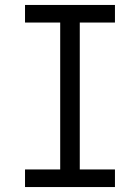

<svg xmlns="http://www.w3.org/2000/svg" viewBox="-20 -755 565 775"><path d="M81 0V-71H223V-664H81V-735H444V-664H302V-71H444V0Z"/></svg>

Font: Iosevka Pride
Style: Regular
Weight: 400
Monospace: yes
Designer: Belleve Invis
Foundry: Belleve Invis
Version: Version 30.3.1; ttfautohint (v1.8.4)